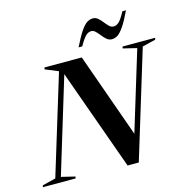

<svg xmlns="http://www.w3.org/2000/svg" viewBox="-174 -1059 1174 1191"><g transform="rotate(-15 412.5 -463.0)"><path d="M781 -682.5 571 6H499L266.5 -643L81 -33L169.5 -11.5L166.5 0H-43.5L-40 -11.5L45 -32.5L239.5 -669L155.5 -703.5L159 -715H398L590.5 -173.5L745.5 -682L657 -703.5L660 -715H869.5L866 -703.5ZM738.5 -926.5Q708.5 -863.5 686.2 -831Q664 -798.5 645.8 -787Q627.5 -775.5 609 -775.5Q590 -775.5 575.5 -788Q561 -800.5 548.5 -816.8Q536 -833 523.2 -845.2Q510.5 -857.5 496 -857.5Q478 -857.5 461.5 -842.2Q445 -827 418.5 -780.5H395Q426 -843.5 448.2 -876Q470.5 -908.5 488.8 -920Q507 -931.5 526 -931.5Q545 -931.5 559.2 -919Q573.5 -906.5 586 -890.2Q598.5 -874 611.2 -861.8Q624 -849.5 639.5 -849.5Q657.5 -849.5 674 -864.8Q690.5 -880 715.5 -926.5Z"/></g></svg>

Font: Newsreader 72pt SemiBold
Style: Italic
Weight: 600
Italic angle: -17°
Designer: Hugues Gentile
Foundry: Production Type
Version: Version 1.003; ttfautohint (v1.8.3)